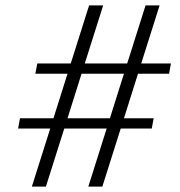

<svg xmlns="http://www.w3.org/2000/svg" viewBox="-20 -691 667 711"><path d="M491 -418 439 -253H549L542 -215H427L359 0H307L375 -215H218L150 0H98L166 -215H47L54 -253H178L230 -418H111L118 -456H242L310 -671H362L294 -456H451L519 -671H571L503 -456H613L606 -418ZM439 -418H282L230 -253H387Z"/></svg>

Font: Fahkwang Light
Style: Italic
Weight: 300
Italic angle: -10°
Version: Version 1.000; ttfautohint (v1.6)